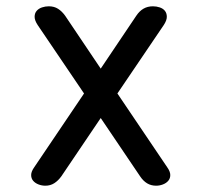

<svg xmlns="http://www.w3.org/2000/svg" viewBox="-20 -580 640 610"><path d="M500 -500 353 -283 511 -49Q521 -35 521 -24Q521 -13 514.5 -5.5Q508 2 497.5 6Q487 10 476 10Q460 10 447.5 2.5Q435 -5 425 -20L300 -205L175 -20Q165 -6 152.5 2Q140 10 124 10Q113 10 102.5 6Q92 2 85.5 -5.5Q79 -13 79 -24Q79 -35 89 -49L247 -283L100 -500Q90 -515 90 -526.5Q90 -538 96.5 -545.5Q103 -553 113.5 -556.5Q124 -560 135 -560Q152 -560 164.5 -552Q177 -544 187 -530L300 -362L413 -530Q423 -545 436 -552.5Q449 -560 466 -560Q477 -560 487.5 -556.5Q498 -553 504 -545.5Q510 -538 510 -526.5Q510 -515 500 -500Z"/></svg>

Font: Maple Mono NL
Style: Regular
Weight: 400
Monospace: yes
Designer: subframe7536
Version: Version 7.000